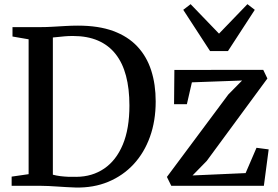

<svg xmlns="http://www.w3.org/2000/svg" viewBox="-20 -870 1303 899"><path d="M333.5 8Q314.5 7.5 293 6.2Q271.5 5 249.8 3.5Q228 2 207.5 1Q187 0 169.5 0H34.5V-43L114 -54.5V-686L38.5 -699V-743H168Q197.5 -743 226.8 -744.8Q256 -746.5 285.5 -748.2Q315 -750 345 -750Q441.5 -750 510.2 -724.8Q579 -699.5 623 -652.5Q667 -605.5 688 -540.2Q709 -475 709 -395Q709 -304 682.2 -229.5Q655.5 -155 605.8 -101.2Q556 -47.5 487 -18.8Q418 10 333.5 8ZM337.5 -42Q412 -42.5 468 -80.8Q524 -119 555 -193Q586 -267 586 -376Q586 -454.5 570 -515Q554 -575.5 521.2 -617Q488.5 -658.5 438.8 -680Q389 -701.5 321.5 -701.5Q301 -701.5 283.2 -700Q265.5 -698.5 251.2 -696.8Q237 -695 227.5 -694.5V-52Q244.5 -47.5 263 -45.2Q281.5 -43 300.2 -42.2Q319 -41.5 337.5 -42ZM1113.5 -493 878.5 -484.5 855 -382H795L796.5 -542.5L1212.5 -543L1232 -502.5L948 -116.5L881.5 -48.5L1130 -59.5L1181 -178L1238 -170.5L1215.5 0H782L761.5 -41.5L1049 -427.5ZM963.5 -631 838 -824 872.5 -850.5 1005.5 -712.5 1138.5 -850.5 1173 -824 1047.5 -631Z"/></svg>

Font: Merriweather 48pt Medium
Style: Regular
Weight: 500
Version: Version 2.100